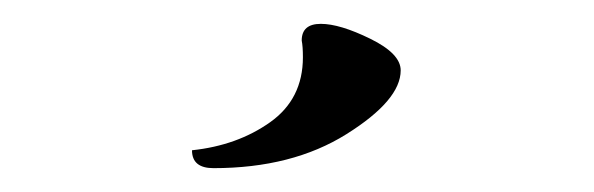

<svg xmlns="http://www.w3.org/2000/svg" viewBox="-20 -479 498 161"><path d="M141 -353Q179 -357 206.5 -376.5Q234 -396 234 -431Q234 -440 233 -445Q233 -459 249 -459Q265 -459 290.5 -446.5Q316 -434 316 -420Q316 -395 270.5 -366.5Q225 -338 159 -338Q141 -338 141 -353Z"/></svg>

Font: Mr Bedfort
Style: Regular
Weight: 400
Designer: Alejandro Paul
Foundry: Alejandro Paul
Version: Version 1.000